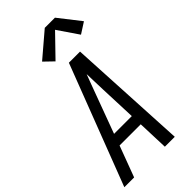

<svg xmlns="http://www.w3.org/2000/svg" viewBox="-310 -1043 1109 1109"><g transform="rotate(-45 244.5 -488.0)"><path d="M-12 0 270 -735H361L400 0H319L312 -190H139L68 0ZM309 -260 300 -490Q299 -522 298 -553.5Q297 -585 296 -616Q284 -585 272.5 -553.5Q261 -522 249 -490L164 -260ZM221 -795 165 -849 314 -976H397L501 -843L434 -800L348 -926Z"/></g></svg>

Font: Iosevka SS04
Style: Italic
Weight: 400
Italic angle: -9°
Monospace: yes
Designer: Belleve Invis
Foundry: Belleve Invis
Version: Version 19.0.0; ttfautohint (v1.8.4)